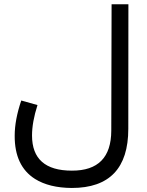

<svg xmlns="http://www.w3.org/2000/svg" viewBox="-20 -702 709 925"><path d="M326.2 120.1C198.2 120.1 134.3 63.5 134.3 -49.3C134.3 -92.3 143.1 -141.1 160.6 -195.8L82.5 -217.8C61.5 -156.2 50.8 -99.6 50.8 -48.3C50.3 49.3 83 118.7 148.9 160.2C194.3 188.5 252.9 203.1 325.7 203.6C507.3 203.6 598.1 108.4 598.1 -81.5L598.6 -681.6H517.6L516.1 -72.3C515.6 56.2 452.6 120.6 326.2 120.1Z"/></svg>

Font: Nahid
Style: Regular
Weight: 400
Foundry: DejaVu fonts team - Redesigned by Saber Rastikerdar
Version: Version 0.3.0